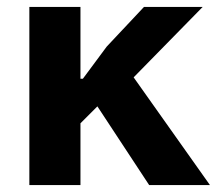

<svg xmlns="http://www.w3.org/2000/svg" viewBox="-20 -536 640 556"><path d="M262 -228 213 -179V0H65V-516H213V-308H220L289 -401L397 -516H567L367 -312L588 0H412Z"/></svg>

Font: Lilex Nerd Font
Style: Bold
Weight: 700
Designer: Mike Abbink, Paul van der Laan, Pieter van Rosmalen, Mikhael Khrustik
Foundry: Mikhael Khrustik
Version: Version 2.400; ttfautohint (v1.8.4.7-5d5b);Nerd Fonts 3.3.0